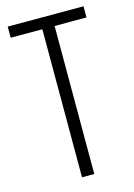

<svg xmlns="http://www.w3.org/2000/svg" viewBox="-111 -773 581 832"><g transform="rotate(-15 179.5 -357.0)"><path d="M206 0V-664H349V-714H9V-664H151V0Z"/></g></svg>

Font: Noto Sans UI Condensed Light
Style: Regular
Weight: 300
Width: 3
Designer: Monotype Design Team
Foundry: Monotype Imaging Inc.
Version: Version 1.901